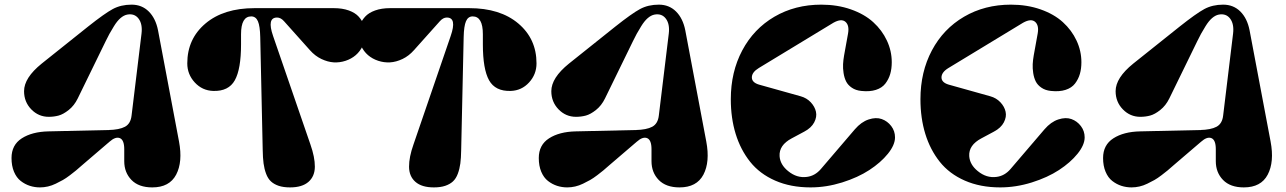

<svg xmlns="http://www.w3.org/2000/svg" viewBox="-20 -795 5559 830"><path d="M189.9 -227.1 448.2 -232.9Q495.6 -233.9 520.3 -247.1Q544.9 -260.3 548.8 -295.9L591.8 -649.9Q596.7 -690.9 579.1 -714.4Q561.5 -737.8 529.8 -731.9Q515.1 -729 500.7 -716.6Q486.3 -704.1 472.4 -681.4Q458.5 -658.7 453.1 -648.7Q447.8 -638.7 437 -617.2L315.9 -369.1Q300.8 -338.4 277.1 -319.6Q253.4 -300.8 233.2 -295.4Q212.9 -290 190.9 -290Q146.5 -290 115.2 -322.3Q84 -354.5 84 -400.9Q84 -458.5 160.2 -520L360.8 -680.2Q432.1 -736.8 467.5 -755.9Q502.9 -774.9 548.8 -774.9Q593.3 -774.9 623 -745.4Q652.8 -715.8 663.1 -664.1L753.9 -183.1Q770.5 -95.2 741.5 -40Q712.4 15.1 638.2 15.1Q579.6 15.1 548.3 -17.1Q517.1 -49.3 517.1 -98.1V-149.9Q517.1 -189.9 498.3 -197.8Q479.5 -205.6 453.1 -182.1L355 -98.1Q350.6 -94.7 334 -80.1Q317.4 -65.4 308.6 -58.1Q299.8 -50.8 282.5 -37.6Q265.1 -24.4 251.7 -16.8Q238.3 -9.3 221.2 -1Q204.1 7.3 187 11.2Q169.9 15.1 152.8 15.1Q129.9 15.1 108.9 8.3Q87.9 1.5 69.6 -12.7Q51.3 -26.9 40.5 -52.5Q29.8 -78.1 29.8 -111.8Q29.8 -168.5 74.2 -197Q118.7 -225.6 189.9 -227.1Z M1160.6 -639.2 1321.8 -170.9Q1341.3 -115.7 1341.1 -74.2Q1340.8 -32.7 1313.5 -8.8Q1286.1 15.1 1233.9 15.1Q1205.1 15.1 1184.8 8.3Q1164.6 1.5 1151.4 -10.7Q1138.2 -22.9 1130.4 -43.7Q1122.6 -64.5 1119.4 -88.4Q1116.2 -112.3 1115.7 -146L1105 -634.8Q1104 -682.1 1095 -703.1Q1085.9 -724.1 1065.9 -724.1Q1022 -724.1 1022 -647V-603Q1022 -496.1 995.1 -448Q968.3 -399.9 901.9 -401.9Q854.5 -403.3 822 -438.5Q789.6 -473.6 789.6 -521Q789.6 -627 868.2 -693.4Q946.8 -759.8 1080.6 -759.8H1422.9Q1460 -759.8 1487.8 -749.8Q1515.6 -739.7 1530.5 -723.1Q1545.4 -706.5 1552.5 -688Q1559.6 -669.4 1559.6 -648.9Q1559.6 -621.1 1548.1 -596.9Q1536.6 -572.8 1517.8 -556.6Q1499 -540.5 1473.9 -532.2Q1448.7 -523.9 1422.9 -525.4Q1397 -526.9 1369.4 -540Q1341.8 -553.2 1319.8 -578.1L1208 -703.1Q1193.8 -719.2 1177.7 -719.2Q1132.8 -719.2 1160.6 -639.2Z M1767.6 -170.9 1928.2 -639.2Q1956.1 -719.2 1911.6 -719.2Q1895.5 -719.2 1881.3 -703.1L1769.5 -578.1Q1747.6 -553.2 1720 -540Q1692.4 -526.9 1666.3 -525.4Q1640.1 -523.9 1615 -532.2Q1589.8 -540.5 1571 -556.6Q1552.2 -572.8 1540.8 -596.9Q1529.3 -621.1 1529.3 -648.9Q1529.3 -669.4 1536.4 -688Q1543.5 -706.5 1558.6 -723.1Q1573.7 -739.7 1601.6 -749.8Q1629.4 -759.8 1666.5 -759.8H2008.3Q2142.1 -759.8 2220.7 -693.4Q2299.3 -627 2299.3 -521Q2299.3 -473.6 2267.1 -438.5Q2234.9 -403.3 2187.5 -401.9Q2121.1 -399.9 2094.2 -448Q2067.4 -496.1 2067.4 -603V-647Q2067.4 -724.1 2023.4 -724.1Q2003.4 -724.1 1994.4 -703.1Q1985.4 -682.1 1984.4 -634.8L1973.6 -146Q1973.1 -112.3 1970 -88.4Q1966.8 -64.5 1959 -43.7Q1951.2 -22.9 1938 -10.7Q1924.8 1.5 1904.5 8.3Q1884.3 15.1 1855.5 15.1Q1803.2 15.1 1775.9 -8.8Q1748.5 -32.7 1748.3 -74.2Q1748 -115.7 1767.6 -170.9Z M2469.2 -227.1 2727.5 -232.9Q2774.9 -233.9 2799.6 -247.1Q2824.2 -260.3 2828.1 -295.9L2871.1 -649.9Q2876 -690.9 2858.4 -714.4Q2840.8 -737.8 2809.1 -731.9Q2794.4 -729 2780 -716.6Q2765.6 -704.1 2751.7 -681.4Q2737.8 -658.7 2732.4 -648.7Q2727.1 -638.7 2716.3 -617.2L2595.2 -369.1Q2580.1 -338.4 2556.4 -319.6Q2532.7 -300.8 2512.5 -295.4Q2492.2 -290 2470.2 -290Q2425.8 -290 2394.5 -322.3Q2363.3 -354.5 2363.3 -400.9Q2363.3 -458.5 2439.5 -520L2640.1 -680.2Q2711.4 -736.8 2746.8 -755.9Q2782.2 -774.9 2828.1 -774.9Q2872.6 -774.9 2902.3 -745.4Q2932.1 -715.8 2942.4 -664.1L3033.2 -183.1Q3049.8 -95.2 3020.8 -40Q2991.7 15.1 2917.5 15.1Q2858.9 15.1 2827.6 -17.1Q2796.4 -49.3 2796.4 -98.1V-149.9Q2796.4 -189.9 2777.6 -197.8Q2758.8 -205.6 2732.4 -182.1L2634.3 -98.1Q2629.9 -94.7 2613.3 -80.1Q2596.7 -65.4 2587.9 -58.1Q2579.1 -50.8 2561.8 -37.6Q2544.4 -24.4 2531 -16.8Q2517.6 -9.3 2500.5 -1Q2483.4 7.3 2466.3 11.2Q2449.2 15.1 2432.1 15.1Q2409.2 15.1 2388.2 8.3Q2367.2 1.5 2348.9 -12.7Q2330.6 -26.9 2319.8 -52.5Q2309.1 -78.1 2309.1 -111.8Q2309.1 -168.5 2353.5 -197Q2397.9 -225.6 2469.2 -227.1Z M3483.9 15.1Q3397.9 15.1 3331.1 -14.2Q3264.2 -43.5 3222.7 -95.7Q3181.2 -147.9 3160.2 -216.3Q3139.2 -284.7 3139.2 -366.2Q3139.2 -483.9 3188.7 -577.1Q3238.3 -670.4 3327.6 -722.7Q3417 -774.9 3530.3 -774.9Q3600.1 -774.9 3658.4 -754.4Q3716.8 -733.9 3754.9 -699.2Q3793 -664.6 3814 -619.6Q3835 -574.7 3835 -525.9Q3835 -498 3828.4 -475.3Q3821.8 -452.6 3807.4 -433.8Q3793 -415 3766.4 -406.5Q3739.7 -397.9 3703.1 -401.9Q3679.2 -404.3 3662.4 -415.8Q3645.5 -427.2 3637.7 -442.9Q3629.9 -458.5 3626.7 -479.2Q3623.5 -500 3624.5 -517.8Q3625.5 -535.6 3628.9 -555.2L3646 -649.9Q3652.3 -685.5 3634.8 -700.7Q3617.2 -715.8 3583 -696.8L3260.3 -501Q3230.5 -482.9 3230.2 -460.7Q3230 -438.5 3261.2 -429.2L3440.9 -378.9Q3467.3 -371.6 3484.9 -352.8Q3502.4 -334 3507.3 -312Q3512.2 -290 3499.8 -266.1Q3487.3 -242.2 3457 -226.1L3402.3 -196.8Q3347.2 -167.5 3350.1 -120.1Q3352.5 -83 3387.2 -55.2Q3424.8 -24.4 3468.3 -30.3Q3502.9 -34.7 3528.3 -64L3675.3 -235.8Q3703.1 -268.1 3735.1 -278.6Q3767.1 -289.1 3791.7 -280.3Q3816.4 -271.5 3832.8 -250Q3849.1 -228.5 3849.1 -201.2Q3849.1 -168.5 3818.4 -130.4Q3787.6 -92.3 3738.3 -60.1Q3689 -27.8 3620.6 -6.3Q3552.2 15.1 3483.9 15.1Z M4303.7 15.1Q4217.8 15.1 4150.9 -14.2Q4084 -43.5 4042.5 -95.7Q4001 -147.9 3980 -216.3Q3959 -284.7 3959 -366.2Q3959 -483.9 4008.5 -577.1Q4058.1 -670.4 4147.5 -722.7Q4236.8 -774.9 4350.1 -774.9Q4419.9 -774.9 4478.3 -754.4Q4536.6 -733.9 4574.7 -699.2Q4612.8 -664.6 4633.8 -619.6Q4654.8 -574.7 4654.8 -525.9Q4654.8 -498 4648.2 -475.3Q4641.6 -452.6 4627.2 -433.8Q4612.8 -415 4586.2 -406.5Q4559.6 -397.9 4522.9 -401.9Q4499 -404.3 4482.2 -415.8Q4465.3 -427.2 4457.5 -442.9Q4449.7 -458.5 4446.5 -479.2Q4443.4 -500 4444.3 -517.8Q4445.3 -535.6 4448.7 -555.2L4465.8 -649.9Q4472.2 -685.5 4454.6 -700.7Q4437 -715.8 4402.8 -696.8L4080.1 -501Q4050.3 -482.9 4050 -460.7Q4049.8 -438.5 4081.1 -429.2L4260.7 -378.9Q4287.1 -371.6 4304.7 -352.8Q4322.3 -334 4327.1 -312Q4332 -290 4319.6 -266.1Q4307.1 -242.2 4276.9 -226.1L4222.2 -196.8Q4167 -167.5 4169.9 -120.1Q4172.4 -83 4207 -55.2Q4244.6 -24.4 4288.1 -30.3Q4322.8 -34.7 4348.1 -64L4495.1 -235.8Q4522.9 -268.1 4554.9 -278.6Q4586.9 -289.1 4611.6 -280.3Q4636.2 -271.5 4652.6 -250Q4668.9 -228.5 4668.9 -201.2Q4668.9 -168.5 4638.2 -130.4Q4607.4 -92.3 4558.1 -60.1Q4508.8 -27.8 4440.4 -6.3Q4372.1 15.1 4303.7 15.1Z M4908.7 -227.1 5167 -232.9Q5214.4 -233.9 5239 -247.1Q5263.7 -260.3 5267.6 -295.9L5310.5 -649.9Q5315.4 -690.9 5297.9 -714.4Q5280.3 -737.8 5248.5 -731.9Q5233.9 -729 5219.5 -716.6Q5205.1 -704.1 5191.2 -681.4Q5177.2 -658.7 5171.9 -648.7Q5166.5 -638.7 5155.8 -617.2L5034.7 -369.1Q5019.5 -338.4 4995.8 -319.6Q4972.2 -300.8 4951.9 -295.4Q4931.6 -290 4909.7 -290Q4865.2 -290 4834 -322.3Q4802.7 -354.5 4802.7 -400.9Q4802.7 -458.5 4878.9 -520L5079.6 -680.2Q5150.9 -736.8 5186.3 -755.9Q5221.7 -774.9 5267.6 -774.9Q5312 -774.9 5341.8 -745.4Q5371.6 -715.8 5381.8 -664.1L5472.7 -183.1Q5489.3 -95.2 5460.2 -40Q5431.2 15.1 5356.9 15.1Q5298.3 15.1 5267.1 -17.1Q5235.8 -49.3 5235.8 -98.1V-149.9Q5235.8 -189.9 5217 -197.8Q5198.2 -205.6 5171.9 -182.1L5073.7 -98.1Q5069.3 -94.7 5052.7 -80.1Q5036.1 -65.4 5027.3 -58.1Q5018.6 -50.8 5001.2 -37.6Q4983.9 -24.4 4970.5 -16.8Q4957 -9.3 4939.9 -1Q4922.9 7.3 4905.8 11.2Q4888.7 15.1 4871.6 15.1Q4848.6 15.1 4827.6 8.3Q4806.6 1.5 4788.3 -12.7Q4770 -26.9 4759.3 -52.5Q4748.5 -78.1 4748.5 -111.8Q4748.5 -168.5 4793 -197Q4837.4 -225.6 4908.7 -227.1Z"/></svg>

Font: Pilowlava
Style: Regular
Weight: 400
Designer: Anton Moglia, Jérémy Landes, Maksym Kobuzan (Cyrillic), Velvetyne Type Foundry
Foundry: Anton Moglia, Jérémy Landes, Velvetyne Type Foundry
Version: Version 1.001;hotconv 1.0.109;makeotfexe 2.5.65596